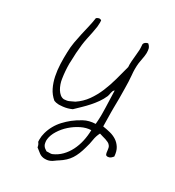

<svg xmlns="http://www.w3.org/2000/svg" viewBox="-256 -830 1300 1423"><g transform="rotate(30 394.5 -118.5)"><path d="M789.1 171.9Q784.2 177.7 778.3 183.6Q772.5 189.5 765.1 193.4Q757.8 197.3 750 197.3Q749 198.2 748 198.2Q740.2 198.2 731.4 193.4Q726.6 183.6 725.1 173.8Q723.6 164.1 722.7 154.8Q721.7 145.5 719.7 136.7Q717.8 127.9 711.9 120.1Q704.1 109.4 692.4 103.5Q680.7 97.7 667.5 93.3Q654.3 88.9 639.6 85.4Q625 82 612.3 77.1Q595.7 108.4 590.3 144.5Q585 180.7 573.2 218.8Q564.5 251 553.7 277.3Q543 303.7 528.8 325.7Q514.6 347.7 494.6 366.2Q474.6 384.8 447.3 402.3Q436.5 408.2 427.7 415.5Q418.9 422.9 408.2 429.2Q397.5 435.5 384.3 439.9Q371.1 444.3 352.5 444.3Q324.2 444.3 303.2 429.2Q282.2 414.1 262.7 397.5Q260.7 385.7 257.3 377.4Q253.9 369.1 246.1 359.4Q245.1 349.6 245.1 340.8Q245.1 309.6 252.9 282.2Q262.7 246.1 280.8 213.9Q298.8 181.6 324.2 154.3Q349.6 127 378.9 103.5Q411.1 78.1 452.6 55.7Q494.1 33.2 548.8 31.2Q551.8 -1 552.7 -37.1V-60.5Q552.7 -85 551.8 -109.4Q550.8 -146.5 549.3 -183.1Q547.9 -219.7 546.9 -253.9Q539.1 -248 535.6 -240.2Q532.2 -232.4 530.8 -224.6Q529.3 -216.8 527.8 -208.5Q526.4 -200.2 523.4 -192.4Q508.8 -159.2 488.8 -130.9Q468.8 -102.5 445.8 -76.7Q422.9 -50.8 397.9 -26.9Q373 -2.9 347.7 21.5Q331.1 29.3 312 34.7Q293 40 273.4 42Q259.8 43.9 246.1 43.9H235.4Q215.8 43 198.2 36.1Q162.1 5.9 142.1 -35.2Q122.1 -76.2 112.3 -124Q102.5 -171.9 100.6 -222.7Q99.6 -248 99.6 -273.4Q99.6 -298.8 100.6 -323.2Q101.6 -369.1 108.9 -410.2Q116.2 -451.2 125 -490.7Q133.8 -530.3 143.1 -568.8Q152.3 -607.4 158.2 -648.4Q167 -656.2 179.7 -659.2H184.6Q193.4 -659.2 200.2 -653.3Q201.2 -643.6 201.2 -633.8Q201.2 -617.2 199.2 -599.6Q195.3 -572.3 189.5 -543.5Q183.6 -514.6 177.2 -484.9Q170.9 -455.1 167 -424.8Q158.2 -349.6 157.2 -277.3Q156.2 -268.6 156.2 -259.8Q156.2 -195.3 166 -132.8Q168.9 -112.3 176.3 -91.3Q183.6 -70.3 194.3 -52.7Q205.1 -35.2 219.7 -22.9Q234.4 -10.7 252.9 -8.8Q281.2 -9.8 297.4 -18.1Q313.5 -26.4 335.9 -36.1Q385.7 -69.3 418.9 -116.2Q452.1 -163.1 475.1 -217.8Q498 -272.5 514.6 -333Q531.2 -393.6 546.9 -454.1Q545.9 -465.8 545.9 -477.5Q545.9 -490.2 546.9 -502.9Q548.8 -527.3 551.3 -552.7Q553.7 -578.1 555.7 -604.5V-621.1Q555.7 -637.7 553.7 -654.3Q556.6 -665 565.4 -671.4Q574.2 -677.7 586.9 -680.7Q603.5 -668 609.4 -649.4Q613.3 -633.8 613.3 -615.2V-609.4Q612.3 -586.9 607.4 -563.5Q602.5 -540 599.6 -518.6Q596.7 -493.2 596.7 -465.8Q596.7 -441.4 599.6 -415Q604.5 -360.4 604.5 -301.8Q605.5 -260.7 605.5 -218.8Q605.5 -177.7 604.5 -136.7V-96.7Q604.5 -36.1 606.4 19.5Q638.7 24.4 669.9 32.2Q701.2 40 726.6 56.6Q752 73.2 769 100.6Q786.1 127.9 789.1 171.9ZM543.9 87.9Q502.9 88.9 460.4 109.9Q418 130.9 382.3 162.6Q346.7 194.3 322.3 233.4Q297.9 272.5 293.9 308.6Q293 316.4 293 323.2Q293 332 294.9 338.9Q296.9 352.5 302.7 361.8Q308.6 371.1 316.9 377.4Q325.2 383.8 335 389.6Q343.8 388.7 352.5 388.7H365.2Q375 388.7 382.8 385.7Q422.9 368.2 452.6 337.9Q482.4 307.6 502.4 268.1Q522.5 228.5 532.7 182.6Q543 136.7 543.9 87.9Z"/></g></svg>

Font: Crafty Girls
Style: Regular
Weight: 400
Designer: Crystal Kluge
Foundry: Font Diner, Inc DBA Tart Workshop
Version: Version 1.001